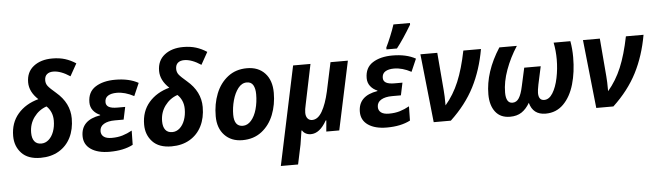

<svg xmlns="http://www.w3.org/2000/svg" viewBox="-57 -1039 5182 1519"><g transform="rotate(-5 2533.5 -279.0)"><path d="M29 -180Q29 -285 89.5 -355.5Q150 -426 253 -454Q184 -518 184 -593Q184 -675 241.5 -720Q299 -765 390 -765Q447 -765 491.5 -751Q536 -737 577 -710L522 -612Q448 -661 389 -661Q357 -661 338.5 -645Q320 -629 320 -597Q320 -571 335 -551.5Q350 -532 397 -492Q503 -402 503 -279Q503 -193 470.5 -128Q438 -63 376.5 -26.5Q315 10 231 10Q131 10 80 -44.5Q29 -99 29 -180ZM360 -275Q360 -312 347 -341.5Q334 -371 312 -391Q251 -370 212 -317Q173 -264 173 -194Q173 -150 191.5 -126Q210 -102 246 -102Q279 -102 305 -125Q331 -148 345.5 -187.5Q360 -227 360 -275Z M576 -132Q576 -259 729 -284V-288Q695 -302 674 -329Q653 -356 653 -393Q653 -476 714 -515Q775 -554 871 -554Q982 -554 1055 -513L1011 -412Q940 -450 875 -450Q831 -450 805.5 -434Q780 -418 780 -384Q780 -358 802 -345.5Q824 -333 870 -333H932L911 -234H842Q786 -234 753.5 -214.5Q721 -195 721 -158Q721 -130 742 -114Q763 -98 805 -98Q853 -98 891 -109.5Q929 -121 967 -142L965 -29Q890 10 779 10Q685 10 630.5 -27.5Q576 -65 576 -132Z M1069 -180Q1069 -285 1129.5 -355.5Q1190 -426 1293 -454Q1224 -518 1224 -593Q1224 -675 1281.5 -720Q1339 -765 1430 -765Q1487 -765 1531.5 -751Q1576 -737 1617 -710L1562 -612Q1488 -661 1429 -661Q1397 -661 1378.5 -645Q1360 -629 1360 -597Q1360 -571 1375 -551.5Q1390 -532 1437 -492Q1543 -402 1543 -279Q1543 -193 1510.5 -128Q1478 -63 1416.5 -26.5Q1355 10 1271 10Q1171 10 1120 -44.5Q1069 -99 1069 -180ZM1400 -275Q1400 -312 1387 -341.5Q1374 -371 1352 -391Q1291 -370 1252 -317Q1213 -264 1213 -194Q1213 -150 1231.5 -126Q1250 -102 1286 -102Q1319 -102 1345 -125Q1371 -148 1385.5 -187.5Q1400 -227 1400 -275Z M1639 -197Q1639 -294 1671 -375Q1703 -456 1766 -505Q1829 -554 1918 -554Q2008 -554 2060.5 -497.5Q2113 -441 2113 -342Q2113 -248 2081.5 -168Q2050 -88 1987 -39Q1924 10 1834 10Q1746 10 1692.5 -46Q1639 -102 1639 -197ZM1973 -343Q1973 -388 1957.5 -415Q1942 -442 1907 -442Q1867 -442 1838 -404.5Q1809 -367 1793.5 -310Q1778 -253 1778 -197Q1778 -103 1847 -103Q1884 -103 1913 -136Q1942 -169 1957.5 -224Q1973 -279 1973 -343Z M2284 -544H2422L2356 -226Q2347 -189 2347 -163Q2347 -134 2360.5 -117.5Q2374 -101 2397 -101Q2443 -101 2476.5 -159Q2510 -217 2532 -315L2581 -544H2719L2603 0H2500L2508 -88H2503Q2448 10 2377 10Q2355 10 2337 0.5Q2319 -9 2310 -25H2305Q2297 34 2288 84L2255 240H2118Z M2778 -132Q2778 -259 2931 -284V-288Q2897 -302 2876 -329Q2855 -356 2855 -393Q2855 -476 2916 -515Q2977 -554 3073 -554Q3184 -554 3257 -513L3213 -412Q3142 -450 3077 -450Q3033 -450 3007.5 -434Q2982 -418 2982 -384Q2982 -358 3004 -345.5Q3026 -333 3072 -333H3134L3113 -234H3044Q2988 -234 2955.5 -214.5Q2923 -195 2923 -158Q2923 -130 2944 -114Q2965 -98 3007 -98Q3055 -98 3093 -109.5Q3131 -121 3169 -142L3167 -29Q3092 10 2981 10Q2887 10 2832.5 -27.5Q2778 -65 2778 -132ZM3031 -621Q3048 -655 3069 -706Q3090 -757 3103 -798H3234V-785Q3167 -673 3114 -606H3031Z M3295 -544H3429L3454 -243Q3458 -203 3458 -124Q3524 -201 3565.5 -300.5Q3607 -400 3636 -544H3776Q3747 -379 3679.5 -247Q3612 -115 3489 0H3353Z M3803 -181Q3803 -359 3922 -544H4061Q4005 -458 3970.5 -363.5Q3936 -269 3936 -184Q3936 -99 3988 -99Q4020 -99 4039.5 -129.5Q4059 -160 4072 -222L4104 -367H4235L4204 -224Q4195 -179 4195 -158Q4195 -99 4240 -99Q4279 -99 4307.5 -145Q4336 -191 4351 -263Q4366 -335 4366 -410Q4366 -479 4353 -544H4486Q4497 -482 4497 -416Q4497 -298 4469 -201.5Q4441 -105 4383.5 -47.5Q4326 10 4242 10Q4141 10 4116 -87Q4088 -39 4051 -14.5Q4014 10 3959 10Q3883 10 3843 -42Q3803 -94 3803 -181Z M4586 -544H4720L4745 -243Q4749 -203 4749 -124Q4815 -201 4856.5 -300.5Q4898 -400 4927 -544H5067Q5038 -379 4970.5 -247Q4903 -115 4780 0H4644Z"/></g></svg>

Font: Noto Sans Display
Style: Bold Italic
Weight: 700
Italic angle: -12°
Designer: Monotype Design team
Foundry: Monotype Imaging Inc.
Version: Version 1.000